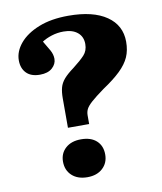

<svg xmlns="http://www.w3.org/2000/svg" viewBox="-83 -791 739 874"><g transform="rotate(-10 286.5 -354.5)"><path d="M202 -222V-358Q202 -387 207.5 -407.5Q213 -428 228.5 -446Q244 -464 274 -486Q309 -513 327.5 -533Q346 -553 346 -584Q346 -618 322.5 -637.5Q299 -657 258 -657Q229 -657 202.5 -648.5Q176 -640 158 -628Q174 -602 185 -582Q196 -562 196 -542Q196 -518 176 -500Q156 -482 119 -482Q78 -482 56.5 -504Q35 -526 35 -563Q35 -604 66 -641Q97 -678 154.5 -701Q212 -724 292 -724Q406 -724 468.5 -681Q531 -638 531 -562Q531 -522 517.5 -491.5Q504 -461 473.5 -431.5Q443 -402 392 -368Q352 -339 332.5 -321.5Q313 -304 306.5 -291Q300 -278 300 -262V-222ZM251 15Q206 15 179.5 -9.5Q153 -34 153 -74Q153 -112 179.5 -136Q206 -160 251 -160Q297 -160 322.5 -136.5Q348 -113 348 -73Q348 -34 321.5 -9.5Q295 15 251 15Z"/></g></svg>

Font: Literata 36pt ExtraBold
Style: Regular
Weight: 800
Designer: Latin by Veronika Burian and Jose Scaglione. Greek by Irene Vlachou. Cyrillic by Vera Evstafieva.
Foundry: TypeTogether
Version: Version 3.002